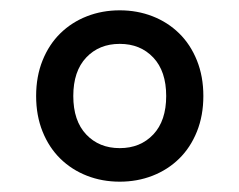

<svg xmlns="http://www.w3.org/2000/svg" viewBox="-20 -730 464 372"><path d="M212 -378Q178 -378 148.5 -389.5Q119 -401 97 -422.5Q75 -444 62.5 -475Q50 -506 50 -544Q50 -582 62.5 -613Q75 -644 97 -665.5Q119 -687 148.5 -698.5Q178 -710 212 -710Q246 -710 275.5 -698.5Q305 -687 327 -665.5Q349 -644 361.5 -613Q374 -582 374 -544Q374 -506 361.5 -475Q349 -444 327 -422.5Q305 -401 275.5 -389.5Q246 -378 212 -378ZM212 -443Q252 -443 277 -469.5Q302 -496 302 -544Q302 -592 277 -618.5Q252 -645 212 -645Q172 -645 147 -618.5Q122 -592 122 -544Q122 -496 147 -469.5Q172 -443 212 -443Z"/></svg>

Font: IBM Plex Sans Cond Text
Style: Regular
Weight: 450
Width: 3
Designer: Mike Abbink, Paul van der Laan, Pieter van Rosmalen
Foundry: Bold Monday
Version: Version 1.3